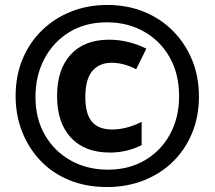

<svg xmlns="http://www.w3.org/2000/svg" viewBox="-20 -744 865 774"><path d="M411 10Q327 10 259 -18Q191 -46 143 -96.5Q95 -147 69 -213.5Q43 -280 43 -357Q43 -439 71 -506Q99 -573 149.5 -622Q200 -671 267 -697.5Q334 -724 413 -724Q493 -724 560.5 -696.5Q628 -669 677.5 -619Q727 -569 754.5 -502Q782 -435 782 -355Q782 -275 754.5 -208Q727 -141 677.5 -92.5Q628 -44 560 -17Q492 10 411 10ZM415 -60Q500 -60 565 -98.5Q630 -137 666 -204Q702 -271 702 -356Q702 -446 664 -513Q626 -580 560 -617Q494 -654 411 -654Q324 -654 259.5 -614.5Q195 -575 159 -507Q123 -439 123 -354Q123 -265 161.5 -199Q200 -133 266 -96.5Q332 -60 415 -60ZM423 -129Q322 -129 266 -189Q210 -249 210 -357Q210 -464 265 -524Q320 -584 420 -584Q496 -584 570 -548L529 -465Q478 -491 430 -491Q380 -491 352 -457.5Q324 -424 324 -353Q324 -285 350.5 -253.5Q377 -222 432 -222Q461 -222 491.5 -230Q522 -238 551 -253V-159Q491 -129 423 -129Z"/></svg>

Font: Noto Sans ExtraCondensed ExtraBold
Style: Regular
Weight: 800
Width: 2
Designer: Monotype Design Team
Foundry: Monotype Imaging Inc.
Version: Version 2.013; ttfautohint (v1.8.4.7-5d5b)